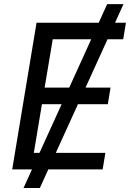

<svg xmlns="http://www.w3.org/2000/svg" viewBox="-20 -840 644 952"><path d="M592.3 -819.6H511.4L469.5 -727.3H161.2L40.5 0H138.5L96.6 92.3H177.6L219.5 0H489L502.5 -82H256.7L366.5 -323.2H514.6L528.1 -405.5H404.1L513.1 -645.2H590.9L604.4 -727.3H550.4ZM147.7 -82 187.9 -323.2H285.5L175.8 -82ZM201.3 -405.5 241.5 -645.2H432.2L323.2 -405.5Z"/></svg>

Font: Margiela Sans Text
Style: Italic
Weight: 400
Italic angle: -9.39999°
Designer: Stefan Endress, Andreas Faust
Version: Version 1.100;FEAKit 1.0